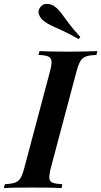

<svg xmlns="http://www.w3.org/2000/svg" viewBox="-59 -972 523 992"><path d="M204 -106Q195 -70 196 -52Q197 -34 213 -28Q229 -22 263 -20L259 0Q233 -2 192 -2.5Q151 -3 108 -3Q63 -3 24.5 -2.5Q-14 -2 -39 0L-34 -20Q-1 -22 17.5 -28Q36 -34 47 -52Q58 -70 67 -106L199 -602Q209 -639 207 -656.5Q205 -674 189.5 -680.5Q174 -687 140 -688L145 -708Q169 -707 208 -706Q247 -705 292 -705Q335 -705 375 -706Q415 -707 444 -708L439 -688Q405 -687 386 -680.5Q367 -674 356.5 -656.5Q346 -639 336 -602ZM347 -770Q300 -797 266.5 -812.5Q233 -828 209.5 -838.5Q186 -849 168 -863Q152 -874 143.5 -894Q135 -914 147 -932Q161 -953 184.5 -952Q208 -951 224 -938Q243 -924 258.5 -903Q274 -882 296 -852Q318 -822 356 -781Z"/></svg>

Font: Playfair Display SemiBold
Style: Italic
Weight: 600
Italic angle: -14°
Designer: Claus Eggers Sørensen
Foundry: Claus Eggers Sørensen
Version: Version 1.203